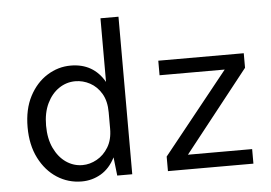

<svg xmlns="http://www.w3.org/2000/svg" viewBox="-50 -749 1167 828"><g transform="rotate(-5 533.5 -335.0)"><path d="M272 12Q213.5 12 165.2 -19Q117 -50 88 -107Q59 -164 59 -241Q59 -319 88.2 -374.8Q117.5 -430.5 165 -460.2Q212.5 -490 267 -490Q365 -490 413 -406.5V-682H491V0H426L417 -79.5Q393 -32.5 354.8 -10.2Q316.5 12 272 12ZM281 -58Q313 -58 343.2 -74.8Q373.5 -91.5 393.2 -124Q413 -156.5 413 -204V-275Q413 -323.5 393.8 -356Q374.5 -388.5 344.2 -404.8Q314 -421 281 -421Q242.5 -421 210.2 -399.2Q178 -377.5 158.5 -337.2Q139 -297 139 -241Q139 -184.5 158.5 -143.5Q178 -102.5 210.2 -80.2Q242.5 -58 281 -58ZM1015.5 0H645.5V-63L927.5 -415H645.5V-478H1015.5V-415L737.5 -63H1015.5Z"/></g></svg>

Font: Betina Sans
Style: Regular
Weight: 400
Designer: Jonathan Pinhorn (font) & Cristiano Sobral (main changes)
Version: Version 2.001;April 28, 2021;FontCreator 13.0.0.2655 32-bit;